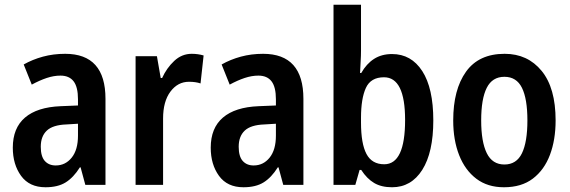

<svg xmlns="http://www.w3.org/2000/svg" viewBox="-20 -780 2406 810"><path d="M255 -553Q425 -553 425 -363V0H340L320 -74H317Q290 -31 257 -10.5Q224 10 172 10Q104 10 69 -38Q34 -86 34 -157Q34 -240 85.5 -284Q137 -328 236 -332L309 -335V-361Q309 -413 290.5 -437Q272 -461 235 -461Q207 -461 177 -451Q147 -441 114 -423L80 -508Q117 -529 161 -541Q205 -553 255 -553ZM260 -255Q203 -253 177.5 -229Q152 -205 152 -161Q152 -120 169 -101Q186 -82 215 -82Q256 -82 282.5 -115Q309 -148 309 -208V-258Z M789 -553Q815 -553 839 -546L826 -428Q806 -435 777 -435Q730 -435 699 -393.5Q668 -352 668 -280V0H552V-543H642L658 -451H664Q683 -493 715 -523Q747 -553 789 -553Z M1090 -553Q1260 -553 1260 -363V0H1175L1155 -74H1152Q1125 -31 1092 -10.5Q1059 10 1007 10Q939 10 904 -38Q869 -86 869 -157Q869 -240 920.5 -284Q972 -328 1071 -332L1144 -335V-361Q1144 -413 1125.5 -437Q1107 -461 1070 -461Q1042 -461 1012 -451Q982 -441 949 -423L915 -508Q952 -529 996 -541Q1040 -553 1090 -553ZM1095 -255Q1038 -253 1012.5 -229Q987 -205 987 -161Q987 -120 1004 -101Q1021 -82 1050 -82Q1091 -82 1117.5 -115Q1144 -148 1144 -208V-258Z M1503 -566Q1503 -545 1501.5 -521Q1500 -497 1499 -472H1504Q1526 -511 1558 -531.5Q1590 -552 1634 -552Q1715 -552 1761.5 -480Q1808 -408 1808 -272Q1808 -137 1761.5 -63.5Q1715 10 1634 10Q1589 10 1558.5 -8Q1528 -26 1504 -63H1497L1479 0H1387V-760H1503ZM1600 -454Q1544 -454 1523.5 -409Q1503 -364 1503 -283V-263Q1503 -174 1526 -130.5Q1549 -87 1601 -87Q1689 -87 1689 -274Q1689 -454 1600 -454Z M2324 -272Q2324 -190 2300 -126.5Q2276 -63 2228 -26.5Q2180 10 2106 10Q2037 10 1989.5 -26Q1942 -62 1917 -125.5Q1892 -189 1892 -272Q1892 -402 1946 -477.5Q2000 -553 2109 -553Q2206 -553 2265 -481Q2324 -409 2324 -272ZM2010 -272Q2010 -182 2033.5 -134Q2057 -86 2108 -86Q2159 -86 2182 -133.5Q2205 -181 2205 -272Q2205 -363 2182 -409.5Q2159 -456 2108 -456Q2057 -456 2033.5 -409.5Q2010 -363 2010 -272Z"/></svg>

Font: Noto Sans Georgian Condensed SemiBold
Style: Regular
Weight: 600
Width: 3
Designer: Monotype Design Team, Akaki Razmadze
Foundry: Google LLC
Version: Version 2.005; ttfautohint (v1.8.4.7-5d5b)